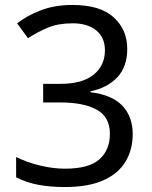

<svg xmlns="http://www.w3.org/2000/svg" viewBox="-20 -744 612 774"><path d="M493 -547Q493 -475 453 -432.5Q413 -390 345 -376V-372Q431 -362 473 -318Q515 -274 515 -203Q515 -141 486 -92.5Q457 -44 396.5 -17Q336 10 241 10Q185 10 137 1.5Q89 -7 45 -29V-111Q90 -89 142 -76.5Q194 -64 242 -64Q338 -64 380.5 -101.5Q423 -139 423 -205Q423 -272 370.5 -301.5Q318 -331 223 -331H154V-406H224Q312 -406 357.5 -443Q403 -480 403 -541Q403 -593 368 -621.5Q333 -650 273 -650Q215 -650 174 -633Q133 -616 93 -590L49 -650Q87 -680 143.5 -702Q200 -724 272 -724Q384 -724 438.5 -674Q493 -624 493 -547Z"/></svg>

Font: Noto Sans Syloti Nagri
Style: Regular
Weight: 400
Designer: Monotype Design Team
Foundry: Monotype Imaging Inc.
Version: Version 2.003; ttfautohint (v1.8.4.7-5d5b)